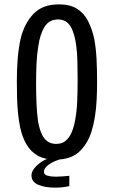

<svg xmlns="http://www.w3.org/2000/svg" viewBox="-20 -725 521 878"><path d="M233 5Q185 5 153 -13Q121 -31 101.5 -64Q82 -97 72 -143Q66 -173 62.5 -206.5Q59 -240 58 -278.5Q57 -317 57 -357Q57 -383 58 -408Q59 -433 61 -457.5Q63 -482 66.5 -505.5Q70 -529 75 -551Q92 -618 133 -661.5Q174 -705 250 -705Q300 -705 332 -685Q364 -665 382.5 -629Q401 -593 411 -547Q419 -504 421.5 -455Q424 -406 424 -355Q424 -311 422 -269.5Q420 -228 414 -191Q408 -154 398 -122Q379 -64 340.5 -29.5Q302 5 233 5ZM237 -67Q263 -67 279.5 -80.5Q296 -94 307 -118.5Q318 -143 324 -178Q331 -215 333 -261.5Q335 -308 335 -360Q335 -403 334 -442.5Q333 -482 329 -513Q322 -571 303 -603.5Q284 -636 245 -636Q205 -636 184 -602.5Q163 -569 155 -513Q152 -495 150 -475Q148 -455 147 -434Q146 -413 145.5 -390.5Q145 -368 145 -345Q145 -295 147 -250Q149 -205 154 -170Q160 -137 170 -114Q180 -91 196.5 -79Q213 -67 237 -67ZM230 133Q186 133 155 120Q124 107 124 77Q124 61 137.5 44Q151 27 171.5 14Q192 1 213 -4L266 1Q253 3 232.5 11.5Q212 20 196.5 33Q181 46 181 61Q181 74 197.5 78.5Q214 83 235 83Q249 83 267.5 81.5Q286 80 297 79V126Q280 130 263.5 131.5Q247 133 230 133Z"/></svg>

Font: Truculenta Medium
Style: Regular
Weight: 500
Version: Version 1.002